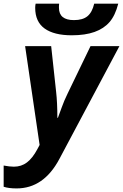

<svg xmlns="http://www.w3.org/2000/svg" viewBox="-89 -801 680 1061"><path d="M564.5 -780.8Q547.9 -715.8 516.6 -679.4Q485.4 -643.1 433.6 -624.5Q381.8 -606 307.6 -606Q210 -606 157.7 -643.3Q105.5 -680.7 105.5 -757.8Q105.5 -769.5 107.9 -780.8H237.8L236.8 -768.1V-757.8Q236.8 -689.9 319.8 -689.9Q368.2 -689.9 394.3 -711.4Q420.4 -732.9 431.6 -780.8ZM49.8 -545.9H193.8L221.2 -293Q228 -233.4 228 -149.9H231Q240.7 -174.8 252.4 -208.3Q264.2 -241.7 284.2 -283.2L411.1 -545.9H570.8L238.8 78.1Q152.3 240.2 2.9 240.2Q-41 240.2 -68.8 231V113.8Q-35.6 120.1 -12.2 120.1Q28.8 120.1 59.8 96.7Q90.8 73.2 117.2 23.9L129.9 0Z"/></svg>

Font: Zoram GWebM
Style: Bold Italic
Weight: 700
Italic angle: -12°
Foundry: Ascender Corporation
Version: Version 1.000